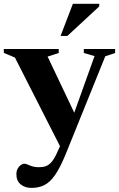

<svg xmlns="http://www.w3.org/2000/svg" viewBox="-28 -710 610 984"><path d="M363 -110.5 290 60 48.5 -415 -8.5 -439V-459H273V-438.5L216 -420ZM133.5 253Q99.5 253 77.8 234.8Q56 216.5 56 183.5Q56 166.5 62.5 154.5Q69 142.5 78.5 135.8Q88 129 96.5 129Q104 129 113.8 133.5Q123.5 138 137.5 142.5Q151.5 147 170.5 147Q191 147 206.2 141.8Q221.5 136.5 234.5 122.2Q247.5 108 260.5 81L308 -22L341.5 -101.5L456.5 -422.5L401.5 -438.5V-459H562V-438.5L511.5 -421.5L309.5 78Q281 148 255 185.8Q229 223.5 200 238.2Q171 253 133.5 253ZM282.5 -526 345.5 -690.5H480.5V-677L317.5 -526Z"/></svg>

Font: Newsreader 36pt
Style: Bold
Weight: 700
Designer: Hugues Gentile
Foundry: Production Type
Version: Version 1.003